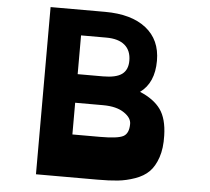

<svg xmlns="http://www.w3.org/2000/svg" viewBox="-57 -914 1071 977"><g transform="rotate(5 478.5 -425.0)"><path d="M162 2V-852H440Q575 -852 650 -793Q725 -734 725 -627Q725 -514 653 -462Q725 -432 759 -384.5Q793 -337 795 -251Q797 -186 781 -139Q765 -92 738 -65Q711 -38 667 -22.5Q623 -7 580 -2.5Q537 2 477 2ZM329 -524H458Q525 -524 555 -546Q585 -568 585 -615Q585 -667 552.5 -694.5Q520 -722 458 -722H329ZM329 -216H471Q560 -216 588.5 -231Q617 -246 617 -295Q617 -326 580 -351Q541 -378 471 -378H329Z"/></g></svg>

Font: OpenDyslexic
Style: Bold
Weight: 800
Designer: Abbie Gonzalez
Version: Version 0.920;hotconv 1.0.109;makeotfexe 2.5.65596